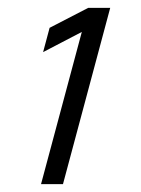

<svg xmlns="http://www.w3.org/2000/svg" viewBox="-20 -740 361 490"><path d="M84.7 -270H140.7L261.3 -720H205.3L106.6 -669L90 -607L188.8 -658.5Z"/></svg>

Font: Manrope
Style: RegularItalic
Weight: 400
Italic angle: -15°
Designer: Mikhail Sharanda
Foundry: Mikhail Sharanda
Version: Version 4.502;hotconv 1.0.109;makeotfexe 2.5.65596